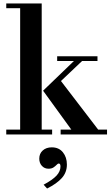

<svg xmlns="http://www.w3.org/2000/svg" viewBox="-20 -774 636 1105"><path d="M400 -15 228 -252 326 -314 555 -15ZM16 0V-28H280V0ZM329 0V-28H596V0ZM96 -15V-738H220V-15ZM269 -249 228 -252 416 -433H463ZM16 -727V-754H220V-727ZM309 -423V-450H541V-423ZM251 311 231 289Q283 261 305.5 236.5Q328 212 328 184Q328 174 325 170.5Q322 167 318 167Q313 167 306 174.5Q299 182 288 189.5Q277 197 259 197Q236 197 221 180.5Q206 164 206 139Q206 110 226 92Q246 74 278 74Q319 74 342 102.5Q365 131 365 173Q365 218 336 250.5Q307 283 251 311Z"/></svg>

Font: Libre Bodoni Medium
Style: Regular
Weight: 500
Designer: Pablo Impallari, Rodrigo Fuenzalida
Foundry: Impallari Type
Version: Version 2.005;gftools[0.9.23]